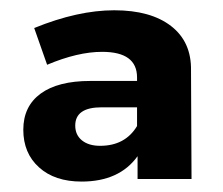

<svg xmlns="http://www.w3.org/2000/svg" viewBox="-20 -803 430 370"><path d="M244.1 -596.2H175.8Q125 -596.2 125 -561Q125 -543 137.9 -532.5Q150.9 -522 172.9 -522Q221.2 -522 244.1 -560.1ZM244.1 -653.8Q244.1 -703.1 176.8 -703.1Q129.9 -703.1 70.8 -678.2L45.9 -749Q129.9 -783.2 200.2 -783.2Q270.5 -783.2 309.8 -752.7Q349.1 -722.2 348.1 -667L349.1 -458H245.1V-502Q210 -453.1 137.2 -453.1Q85.4 -453.1 55.2 -480.5Q24.9 -507.8 24.9 -553Q24.9 -598.1 58.3 -622.6Q91.8 -647 153.8 -647H244.1Z"/></svg>

Font: Montserrat-SemiBold
Style: Regular
Weight: 600
Designer: Julieta Ulanovsky
Foundry: Julieta Ulanovsky
Version: Version 6.001